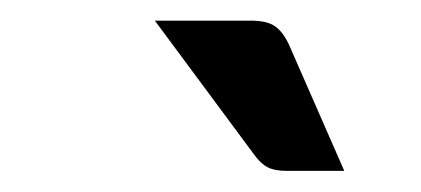

<svg xmlns="http://www.w3.org/2000/svg" viewBox="-20 -748 408 186"><path d="M223 -728Q239.5 -728 247.2 -722Q255 -716 260.5 -703.5L313.5 -582.5H257Q246 -582.5 239.2 -586Q232.5 -589.5 226 -598.5L130 -728Z"/></svg>

Font: Lato 2
Style: Italic
Weight: 600
Italic angle: -7°
Designer: Lukasz Dziedzic with Adam Twardoch and Botio Nikoltchev
Foundry: tyPoland Lukasz Dziedzic
Version: Version 2.015; 2015-08-06; http://www.latofonts.com/